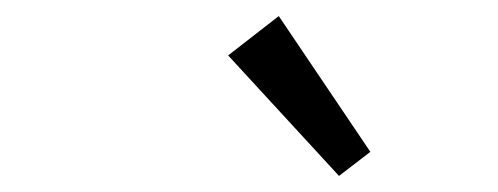

<svg xmlns="http://www.w3.org/2000/svg" viewBox="-20 -773 620 239"><path d="M402 -554 264 -704 327 -753 441 -584Z"/></svg>

Font: Sometype Mono
Style: Italic
Weight: 400
Italic angle: -12°
Monospace: yes
Designer: Ryoichi Tsunekawa
Foundry: Dharma Type
Version: Version 1.000; ttfautohint (v1.8.3)